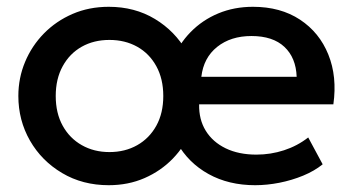

<svg xmlns="http://www.w3.org/2000/svg" viewBox="-20 -530 1038 565"><path d="M300 15Q223 15 162.8 -20.8Q102.5 -56.5 68.2 -116.2Q34 -176 34 -247.5Q34 -300.5 53.8 -347.8Q73.5 -395 109.2 -431.5Q145 -468 193.5 -489Q242 -510 300 -510Q376.5 -510 435.8 -474.2Q495 -438.5 529 -378.8Q563 -319 563 -247.5Q563 -195 543.5 -147.5Q524 -100 488.8 -63.5Q453.5 -27 405.5 -6Q357.5 15 300 15ZM302 -82.5Q348 -82.5 383.8 -102.8Q419.5 -123 440 -160Q460.5 -197 460.5 -247.5Q460.5 -298 440 -335.2Q419.5 -372.5 383.8 -392.5Q348 -412.5 302 -412.5Q256 -412.5 220.5 -392.5Q185 -372.5 164.5 -335.2Q144 -298 144 -247.5Q144 -197 164.5 -160Q185 -123 220.8 -102.8Q256.5 -82.5 302 -82.5ZM731 15Q653 15 593.8 -17.8Q534.5 -50.5 501.2 -109.5Q468 -168.5 468 -246.5Q468 -303.5 487 -351.8Q506 -400 540.8 -435.5Q575.5 -471 622.2 -490.5Q669 -510 724.5 -510Q805.5 -510 862.8 -472.2Q920 -434.5 946.2 -369.5Q972.5 -304.5 961 -223H566Q565 -178.5 585.5 -145.2Q606 -112 644.2 -93.5Q682.5 -75 734.5 -75Q776.5 -75 815.8 -87.8Q855 -100.5 887 -125.5L929.5 -46.5Q905.5 -27 872.2 -13.2Q839 0.5 802.2 7.8Q765.5 15 731 15ZM572.5 -304H853Q851 -360 817 -392Q783 -424 720 -424Q659 -424 619 -392Q579 -360 572.5 -304Z"/></svg>

Font: Geologica Cursive
Style: Regular
Weight: 400
Designer: Sindre Bremnes, Frode Helland
Foundry: Monokrom Skriftforlag AS
Version: Version 1.010;gftools[0.9.28]